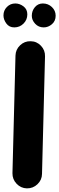

<svg xmlns="http://www.w3.org/2000/svg" viewBox="-44 -981 335 1085"><path d="M107.9 83.5Q73.7 82.5 49.8 57.4Q25.9 32.2 26.4 -2L43.5 -666.5Q44.4 -701.2 69.6 -725.1Q94.7 -749 128.9 -748Q163.6 -747.6 187.5 -722.4Q211.4 -697.3 210.4 -662.6L193.4 2Q192.9 36.1 167.7 60.1Q142.6 84 107.9 83.5ZM270.5 -892.1Q270.5 -862.3 249.5 -844.2Q228.5 -826.2 203.1 -826.2Q173.8 -826.2 154.8 -846.7Q135.7 -867.2 135.7 -891.6Q135.7 -919.9 153.3 -940.7Q170.9 -961.4 198.2 -961.4Q228 -961.4 249.3 -941.2Q270.5 -920.9 270.5 -892.1ZM110.4 -899.9Q110.4 -869.1 88.9 -847.7Q67.4 -826.2 36.6 -826.2Q7.8 -826.2 -8.3 -848.4Q-24.4 -870.6 -24.4 -894Q-24.4 -921.9 -4.9 -941.7Q14.6 -961.4 42.5 -961.4Q66.9 -961.4 88.6 -945.1Q110.4 -928.7 110.4 -899.9Z"/></svg>

Font: Mikhak-FD Black
Style: Regular
Weight: 900
Designer: Amin Abedi
Version: Version 3.2